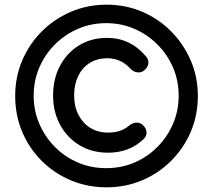

<svg xmlns="http://www.w3.org/2000/svg" viewBox="-20 -801 899 821"><path d="M442 -148Q374 -148 321 -179.5Q268 -211 237.5 -266.5Q207 -322 207 -393Q207 -464 236.5 -519.5Q266 -575 318 -607Q370 -639 438 -639Q538 -639 605 -559Q617 -544 614 -527.5Q611 -511 594 -498Q581 -489 565 -492Q549 -495 537 -508Q497 -552 438 -552Q396 -552 364 -532Q332 -512 314.5 -476Q297 -440 297 -393Q297 -346 315.5 -310Q334 -274 366.5 -254Q399 -234 442 -234Q497 -234 531 -263Q545 -275 561 -276.5Q577 -278 589 -268Q605 -254 606.5 -237Q608 -220 595 -207Q534 -148 442 -148ZM436 0Q355 0 284 -29.5Q213 -59 159 -112.5Q105 -166 75 -237Q45 -308 45 -391Q45 -472 75 -542.5Q105 -613 158.5 -666.5Q212 -720 283 -750.5Q354 -781 436 -781Q517 -781 587.5 -751Q658 -721 711.5 -667Q765 -613 795.5 -542.5Q826 -472 826 -391Q826 -308 795.5 -237Q765 -166 711 -112.5Q657 -59 586.5 -29.5Q516 0 436 0ZM434 -82Q499 -82 555 -106Q611 -130 653.5 -173Q696 -216 720 -272Q744 -328 744 -392Q744 -456 720 -512Q696 -568 653 -611Q610 -654 554 -678Q498 -702 434 -702Q370 -702 314 -678Q258 -654 215 -611Q172 -568 148 -512Q124 -456 124 -392Q124 -328 148 -272Q172 -216 214.5 -173Q257 -130 313 -106Q369 -82 434 -82Z"/></svg>

Font: Comfortaa
Style: Bold
Weight: 700
Designer: Johan Aakerlund
Foundry: Johan Aakerlund
Version: Version 3.104; ttfautohint (v1.8.1.43-b0c9)